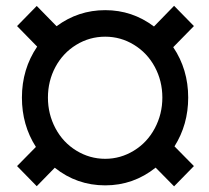

<svg xmlns="http://www.w3.org/2000/svg" viewBox="-20 -638 732 671"><path d="M523.9 -52.2Q446.3 9.8 347.7 9.8Q248.5 9.8 171.4 -51.8L108.4 12.7L39.6 -57.6L105.5 -124.5Q56.6 -200.7 56.6 -296.9Q56.6 -396.5 109.9 -475.1L39.6 -546.9L108.4 -617.2L177.7 -546.4Q253.4 -602.5 347.7 -602.5Q442.4 -602.5 518.1 -545.4L588.4 -617.7L657.7 -546.9L585.4 -473.1Q637.7 -395.5 637.7 -296.9Q637.7 -202.6 589.8 -126.5L657.7 -57.6L588.4 13.2ZM147.5 -296.9Q147.5 -239.3 173.8 -189.7Q200.2 -140.1 246.8 -111.6Q293.5 -83 347.7 -83Q401.4 -83 448 -111.6Q494.6 -140.1 521 -189.7Q547.4 -239.3 547.4 -296.9Q547.4 -355 521 -404.1Q494.6 -453.1 448.2 -481.4Q401.9 -509.8 347.7 -509.8Q293 -509.8 246.6 -481.4Q200.2 -453.1 173.8 -404.1Q147.5 -355 147.5 -296.9Z"/></svg>

Font: Vazir FD
Style: Bold-FD
Weight: 700
Designer: Saber Rastikerdar
Foundry: Saber Rastikerdar
Version: Version 30.1.0